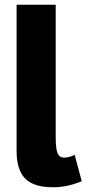

<svg xmlns="http://www.w3.org/2000/svg" viewBox="-20 -770 365 810"><path d="M325 -5Q291 8 262.5 14Q234 20 203 20Q122 20 86 -17Q50 -54 50 -132V-750H215V-192Q215 -142 223 -123.5Q231 -105 250 -105Q260 -105 272 -108Q284 -111 295 -117Z"/></svg>

Font: Moderustic
Style: Bold
Weight: 700
Designer: Tural Alisoy
Foundry: TAFT Foundry
Version: Version 2.120